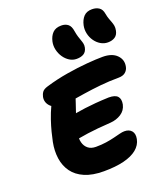

<svg xmlns="http://www.w3.org/2000/svg" viewBox="-182 -1153 1090 1278"><g transform="rotate(-20 363.5 -513.5)"><path d="M330 7Q250 7 195.5 -16.5Q141 -40 111 -81.5Q81 -123 73 -177.5Q65 -232 77 -293Q83 -323 92.5 -360Q102 -397 116 -438.5Q130 -480 150 -523Q168 -564 200 -585Q232 -606 270 -606Q283 -606 297.5 -598.5Q312 -591 321.5 -577Q331 -563 326 -542Q322 -521 308.5 -483Q295 -445 279 -396Q263 -347 252 -291Q245 -255 252.5 -226.5Q260 -198 281 -181Q302 -164 336 -164Q376 -164 409 -169Q442 -174 468 -180.5Q494 -187 514 -192Q534 -197 548 -197Q582 -197 599 -176.5Q616 -156 609 -120Q601 -79 566 -50.5Q531 -22 472 -7.5Q413 7 330 7ZM198 -245Q174 -240 163.5 -250Q153 -260 152.5 -279.5Q152 -299 156 -322Q163 -354 186.5 -378.5Q210 -403 239 -410Q265 -416 293.5 -421Q322 -426 356 -430.5Q390 -435 432 -438.5Q474 -442 527 -444Q573 -444 590 -424.5Q607 -405 600 -368Q591 -328 557.5 -306.5Q524 -285 481 -282Q430 -279 389.5 -275Q349 -271 316 -266.5Q283 -262 254 -256.5Q225 -251 198 -245ZM230 -502Q166 -502 138.5 -530.5Q111 -559 118 -597Q122 -616 132.5 -630Q143 -644 170 -652Q246 -675 324.5 -688Q403 -701 470.5 -706.5Q538 -712 581 -712Q648 -712 681.5 -678Q715 -644 705 -597Q701 -575 683.5 -560Q666 -545 634 -545Q568 -545 504.5 -538.5Q441 -532 386 -523.5Q331 -515 290.5 -508.5Q250 -502 230 -502ZM649 -790Q622 -790 598.5 -804Q575 -818 558.5 -841.5Q542 -865 535.5 -894Q529 -923 535 -952Q543 -989 564 -1011.5Q585 -1034 623 -1034Q652 -1034 672.5 -1020.5Q693 -1007 698 -974Q702 -952 708 -936Q714 -920 719 -906.5Q724 -893 726.5 -879Q729 -865 725 -845Q719 -816 699 -803Q679 -790 649 -790ZM416 -758Q389 -758 366 -772.5Q343 -787 327 -810.5Q311 -834 304 -863Q297 -892 303 -921Q311 -958 332.5 -980Q354 -1002 394 -1002Q423 -1002 441.5 -987Q460 -972 465 -936Q469 -912 474.5 -894.5Q480 -877 485 -863.5Q490 -850 492.5 -837.5Q495 -825 492 -810Q486 -782 466.5 -770Q447 -758 416 -758Z"/></g></svg>

Font: Shantell Sans ExtraBold
Style: Italic
Weight: 800
Italic angle: -11°
Designer: Stephen Nixon, Anya Danilova, Shantell Martin
Foundry: Arrow Type
Version: Version 1.011;[c5ecc13dd]